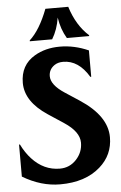

<svg xmlns="http://www.w3.org/2000/svg" viewBox="-63 -1005 668 1059"><g transform="rotate(-5 271.0 -476.0)"><path d="M229.5 -961.9H356Q388.7 -856.9 457 -795.9V-791H333.5Q302.7 -842.3 293 -907.7Q282.7 -841.3 252 -791H128.4V-795.9Q186 -848.1 229.5 -961.9ZM227.1 9.8Q121.6 9.8 19.5 -51.3V-228.5H24.4Q47.4 -181.6 78.6 -147.9Q144 -76.7 232.9 -76.7Q287.1 -76.7 324.2 -116.7Q360.8 -156.2 360.8 -209.5Q360.8 -270 277.8 -324.7L191.9 -381.3Q69.8 -461.9 69.8 -565.4Q69.8 -664.1 149.9 -711.4Q210 -747.1 290.3 -747.1Q370.6 -747.1 448.7 -712.4V-566.4H443.8Q386.7 -662.1 301.3 -662.1Q272 -662.1 252.4 -648.4Q221.2 -626.5 221.2 -589.4Q221.2 -541 294.9 -492.7L374 -440.9Q522.5 -343.8 522.5 -225.6Q522.5 -127 448.7 -62.5Q366.7 9.8 227.1 9.8Z"/></g></svg>

Font: Classica
Style: Bold
Weight: 700
Designer: Wojciech Kalinowski "wmk69" (wmk69@o2.pl)
Foundry: Wojciech Kalinowski "wmk69" (wmk69@o2.pl)
Version: Version 2.1.1; 2021-05-14